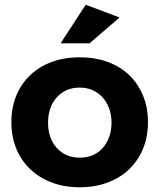

<svg xmlns="http://www.w3.org/2000/svg" viewBox="-20 -785 673 811"><path d="M358 -602H236L342 -765L485 -711ZM317 -543Q381 -543 434.5 -523.5Q488 -504 525.5 -468Q563 -432 584 -381.5Q605 -331 605 -269Q605 -207 584 -156.5Q563 -106 525.5 -70Q488 -34 434.5 -14Q381 6 317 6Q252 6 199 -14Q146 -34 108 -70Q70 -106 49 -156.5Q28 -207 28 -269Q28 -331 49 -381.5Q70 -432 108 -468Q146 -504 199 -523.5Q252 -543 317 -543ZM317 -415Q257 -415 220 -374Q183 -333 183 -267Q183 -201 220 -160Q257 -119 317 -119Q347 -119 371.5 -129.5Q396 -140 413.5 -159.5Q431 -179 441 -206.5Q451 -234 451 -267Q451 -300 441 -327Q431 -354 413.5 -373.5Q396 -393 371.5 -404Q347 -415 317 -415Z"/></svg>

Font: Montserrat Semi Bold
Style: Regular
Weight: 600
Designer: Julieta Ulanovsky
Foundry: Julieta Ulanovsky
Version: Version 3.001 September 28, 2015